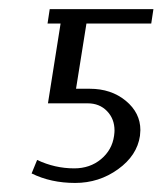

<svg xmlns="http://www.w3.org/2000/svg" viewBox="-20 -404 359 424"><path d="M49.8 -21 62 -50.8Q101.1 -32.2 144 -32.2Q178.7 -32.2 203.1 -52.5Q227.5 -72.8 231.9 -104Q232.9 -111.8 232.9 -115.7Q232.9 -141.6 216.3 -158.7Q199.7 -175.8 173.8 -175.8H85.9L113.8 -352.1H85L89.8 -383.8H318.8L314 -352.1H170.9L147.9 -208H178.2Q225.6 -208 257.8 -181.4Q290 -154.8 290 -116.7Q290 -112.8 289.1 -104Q282.7 -60.5 240.7 -30.3Q198.7 0 146 0Q92.3 0 49.8 -21Z"/></svg>

Font: Gawaa
Style: Italic
Weight: 400
Designer: T. Christopher White
Version: Version 1.0